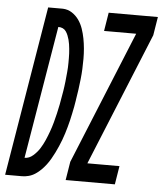

<svg xmlns="http://www.w3.org/2000/svg" viewBox="-97 -781 702 828"><g transform="rotate(5 254.5 -367.5)"><path d="M218 0 231 -80 466 -655H327L340 -735H553L540 -655L305 -80H444L431 0ZM-44 0 78 -735H142Q164 -734 181.5 -722.5Q199 -711 211 -694Q223 -677 230 -656.5Q237 -636 241 -615Q245 -594 247 -572Q249 -550 249 -527.5Q249 -505 248 -483Q247 -461 244.5 -438.5Q242 -416 239 -393.5Q236 -371 232 -348V-347Q230 -332 227 -317.5Q224 -303 221 -288Q218 -273 214.5 -258.5Q211 -244 207 -229.5Q203 -215 198.5 -200.5Q194 -186 188.5 -171.5Q183 -157 177 -143Q171 -129 164 -115Q157 -101 149 -87Q141 -73 131.5 -60.5Q122 -48 111 -37Q100 -26 86.5 -17Q73 -8 58 -4Q43 0 29 0ZM33 -80Q53 -80 70 -95Q87 -110 98 -127.5Q109 -145 117.5 -164.5Q126 -184 133 -203.5Q140 -223 145.5 -243Q151 -263 155.5 -282.5Q160 -302 164 -322Q168 -342 171 -362Q173 -372 174.5 -382Q176 -392 177.5 -402.5Q179 -413 180 -423Q181 -433 182 -443.5Q183 -454 184 -464Q185 -474 185.5 -484.5Q186 -495 186 -505Q186 -515 186 -525Q186 -535 185.5 -545Q185 -555 184 -565Q183 -575 181.5 -585Q180 -595 177.5 -604Q175 -613 171.5 -622Q168 -631 162.5 -639Q157 -647 148.5 -651Q140 -655 129 -655Z"/></g></svg>

Font: Iosevka SS04 Medium
Style: Italic
Weight: 500
Italic angle: -9°
Monospace: yes
Designer: Belleve Invis
Foundry: Belleve Invis
Version: Version 19.0.0; ttfautohint (v1.8.4)